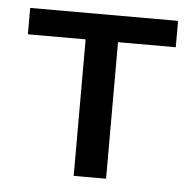

<svg xmlns="http://www.w3.org/2000/svg" viewBox="-42 -530 578 573"><g transform="rotate(5 247.0 -244.0)"><path d="M469 -409H296V0H199V-409H26V-488H469Z"/></g></svg>

Font: Exo 2.0 Medium
Style: Regular
Weight: 500
Designer: Natanael Gama
Version: Version 1.001;PS 001.001;hotconv 1.0.70;makeotf.lib2.5.58329